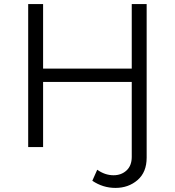

<svg xmlns="http://www.w3.org/2000/svg" viewBox="-20 -720 856 940"><path d="M432 165 456 111Q494 138 536 138Q574 138 599.5 114.5Q625 91 625 48V-319H191V0H118V-700H191V-384H625V-700H698V52Q698 123 653.5 161.5Q609 200 545 200Q484 200 432 165Z"/></svg>

Font: Montserrat Alternates
Style: Regular
Weight: 400
Designer: Julieta Ulanovsky
Foundry: Julieta Ulanovsky
Version: Version 7.200;PS 007.200;hotconv 1.0.88;makeotf.lib2.5.64775